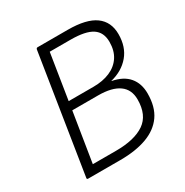

<svg xmlns="http://www.w3.org/2000/svg" viewBox="-153 -779 871 904"><g transform="rotate(-30 282.0 -327.5)"><path d="M70 0Q62 0 64 -8L165 -648Q167 -655 173 -655H337Q438 -655 486 -620Q534 -585 534 -518Q534 -449 496.5 -404.5Q459 -360 395 -344V-343Q454 -332 483.5 -297Q513 -262 513 -208Q513 -135 481 -89.5Q449 -44 389 -22Q329 0 245 0ZM123 -48H249Q350 -48 404 -85Q458 -122 458 -207Q458 -261 419.5 -288.5Q381 -316 306 -316H166ZM173 -362H308Q359 -362 397.5 -378.5Q436 -395 457.5 -427.5Q479 -460 479 -508Q479 -560 442.5 -584Q406 -608 325 -608H212Z"/></g></svg>

Font: Sofia Sans Light
Style: Italic
Weight: 300
Italic angle: -9°
Version: Version 4.100-B